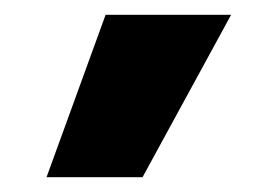

<svg xmlns="http://www.w3.org/2000/svg" viewBox="-20 -810 359 260"><path d="M173 -570H43L123 -790H293Z"/></svg>

Font: M PLUS 1 Thin
Style: Bold
Weight: 700
Version: Version 1.001